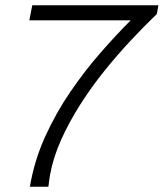

<svg xmlns="http://www.w3.org/2000/svg" viewBox="-20 -706 619 726"><path d="M93 0Q110 -100 151 -190Q192 -280 246.5 -359.5Q301 -439 360.5 -507Q420 -575 474 -629H91L102 -686H579L573 -653Q525 -607 474 -552.5Q423 -498 374 -437Q325 -376 283 -310Q241 -244 211 -177Q181 -110 169 -44Q167 -30 166 -24Q165 -18 163 0Z"/></svg>

Font: Archivo SemiBold ExtraLight
Style: Italic
Weight: 250
Italic angle: -10°
Version: Version 2.001